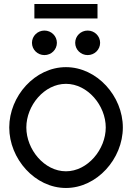

<svg xmlns="http://www.w3.org/2000/svg" viewBox="-20 -924 661 955"><path d="M465 -904H151V-832H465ZM354 -711C354 -677 382 -650 416 -650C450 -650 478 -677 478 -711C478 -745 450 -772 416 -772C382 -772 354 -745 354 -711ZM139 -711C139 -677 167 -650 201 -650C235 -650 263 -677 263 -711C263 -745 235 -772 201 -772C167 -772 139 -745 139 -711ZM111 -290C111 -399 200 -507 308 -507C416 -507 506 -399 506 -290C506 -181 416 -72 308 -72C200 -72 111 -181 111 -290ZM26 -290C26 -134 154 11 308 11C462 11 591 -134 591 -290C591 -446 462 -590 308 -590C154 -590 26 -446 26 -290Z"/></svg>

Font: Charger
Style: Regular
Weight: 400
Designer: Jasper
Foundry: Cannot Into Space Fonts
Version: Version 0.98